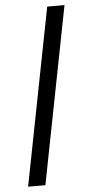

<svg xmlns="http://www.w3.org/2000/svg" viewBox="-59 -769 447 929"><g transform="rotate(-5 165.0 -305.0)"><path d="M39 125H123L291 -735H207Z"/></g></svg>

Font: KpSans
Style: BoldItalic
Weight: 700
Italic angle: -11°
Version: Version 0.66